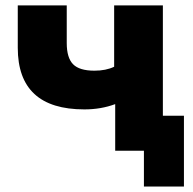

<svg xmlns="http://www.w3.org/2000/svg" viewBox="-20 -559 717 712"><path d="M293 -153.3Q45.9 -153.3 45.9 -381.8V-539.1H227.5V-399.4Q227.5 -344.7 251 -320.8Q274.4 -296.9 330.1 -296.9Q373 -296.9 403.3 -311.5V-539.1H584V-129.9H662.1V132.8H513.7V0H407.2V-172.9Q354.5 -153.3 293 -153.3Z"/></svg>

Font: Min Sans Black
Style: Regular
Weight: 900
Designer: Jinseong-Kim, NotoSansCJK, Nunito
Foundry: Jinseong-Kim
Version: Version 1.000